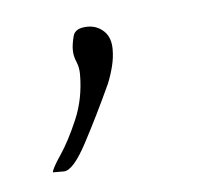

<svg xmlns="http://www.w3.org/2000/svg" viewBox="-29 -101 249 227"><g transform="rotate(-5 96.0 13.0)"><path d="M26 97Q26 93 36.5 77.5Q47 62 57.5 37.5Q68 13 68 -16Q68 -24 65 -31Q62 -38 62 -45Q62 -52 64.5 -61.5Q67 -71 82 -71Q93 -71 101 -63.5Q109 -56 109 -42Q109 -32 106.5 -22Q104 -12 100 -2Q83 35 66.5 66Q50 97 39 97Z"/></g></svg>

Font: Beau Rivage
Style: Regular
Weight: 400
Designer: Robert E. Leuschke
Foundry: Robert E. Leuschke
Version: Version 1.010; ttfautohint (v1.8.3)